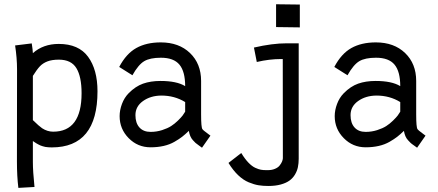

<svg xmlns="http://www.w3.org/2000/svg" viewBox="-20 -706 2110 924"><path d="M372.6 -257.3Q372.6 -336.9 347.7 -377.9Q322.8 -418.9 263.2 -418.9Q230 -418.9 208 -410.4Q186 -401.9 171.6 -386.5Q157.2 -371.1 138.2 -340.8V-127.9Q168.9 -98.1 182.6 -88.9Q208 -72.3 235.8 -72.3Q372.6 -72.3 372.6 -257.3ZM62 -360.8V-372.6Q62 -426.3 52.7 -487.3L132.8 -497.1Q137.7 -464.8 138.2 -450.2Q188 -494.6 262.7 -494.6Q358.4 -494.6 403.8 -432.9Q449.2 -371.1 449.2 -266.6Q449.2 3.4 229 3.4Q220.2 3.4 211.9 2.7Q203.6 2 197.8 1Q191.9 0 184.8 -2.4Q177.7 -4.9 174.3 -6.1Q170.9 -7.3 164.3 -11Q157.7 -14.6 155.5 -15.9Q153.3 -17.1 146.5 -21.7Q139.6 -26.4 138.2 -27.3V73.7Q138.2 118.2 146 193.8L68.4 198.2Q61.5 142.6 61.5 71.3Z M631.8 -151.9Q631.8 -113.8 651.1 -92.5Q670.4 -71.3 704.6 -71.3Q733.4 -71.3 760 -79.8Q786.6 -88.4 803.7 -99.4Q820.8 -110.4 836.7 -126Q852.5 -141.6 858.9 -150.1Q865.2 -158.7 871.1 -168.5V-214.8Q820.3 -246.1 756.3 -246.1Q704.6 -245.6 668.2 -219.7Q631.8 -193.8 631.8 -151.9ZM947.8 -155.3Q947.8 -92.8 954.1 -84.5Q957 -80.6 963.1 -75.7Q969.2 -70.8 978.8 -63.7Q988.3 -56.6 992.7 -53.2L952.1 4.9Q948.7 2 937.3 -5.9Q925.8 -13.7 920.9 -18.3Q916 -22.9 908.2 -31.5Q900.4 -40 895.8 -51Q891.1 -62 888.7 -76.2Q871.1 -59.1 856.7 -47.9Q842.3 -36.6 819.3 -23.4Q796.4 -10.3 767.6 -3.7Q738.8 2.9 704.6 2.9Q642.6 2.9 599.1 -41.3Q555.7 -85.4 555.7 -147Q555.7 -175.8 566.9 -205.8Q578.1 -235.8 599.1 -257.3Q631.8 -290.5 668.5 -303.5Q705.1 -316.4 752.4 -316.4Q830.6 -316.4 871.1 -291.5Q871.1 -361.8 843.5 -395Q815.9 -428.2 754.4 -428.2Q702.1 -428.2 674.1 -411.6Q646 -395 617.2 -343.8L553.7 -383.8Q587.4 -447.8 636 -474.9Q684.6 -502 753.4 -502Q841.3 -502 894.5 -450.7Q947.8 -399.4 947.8 -316.4Z M1308.6 -685.5 1422.9 -684.1V-574.2L1308.6 -575.7ZM1341.3 55.7 1340.8 -421.9H1333Q1276.4 -421.9 1215.8 -407.7L1202.1 -477.1Q1290.5 -497.6 1360.4 -497.6H1417.5V57.6Q1417.5 80.1 1413.6 98.6Q1409.7 117.2 1399.4 134.3Q1389.2 151.4 1373 163.1Q1356.9 174.8 1331.1 181.9Q1305.2 189 1271.5 189Q1245.1 189 1224.1 185.5Q1203.1 182.1 1177 171.4Q1150.9 160.6 1126.2 137.2Q1101.6 113.8 1079.6 78.1L1141.1 30.3Q1158.2 58.6 1175.3 76.4Q1192.4 94.2 1208.5 101.6Q1224.6 108.9 1235.6 110.8Q1246.6 112.8 1261.2 112.8H1269.5Q1288.6 112.8 1303.5 106.4Q1318.4 100.1 1325.9 90.3Q1333.5 80.6 1337.2 71.8Q1340.8 63 1341.3 55.7Z M1667 -151.9Q1667 -113.8 1686.3 -92.5Q1705.6 -71.3 1739.7 -71.3Q1768.6 -71.3 1795.2 -79.8Q1821.8 -88.4 1838.9 -99.4Q1856 -110.4 1871.8 -126Q1887.7 -141.6 1894 -150.1Q1900.4 -158.7 1906.2 -168.5V-214.8Q1855.5 -246.1 1791.5 -246.1Q1739.7 -245.6 1703.4 -219.7Q1667 -193.8 1667 -151.9ZM1982.9 -155.3Q1982.9 -92.8 1989.3 -84.5Q1992.2 -80.6 1998.3 -75.7Q2004.4 -70.8 2013.9 -63.7Q2023.4 -56.6 2027.8 -53.2L1987.3 4.9Q1983.9 2 1972.4 -5.9Q1960.9 -13.7 1956.1 -18.3Q1951.2 -22.9 1943.4 -31.5Q1935.5 -40 1930.9 -51Q1926.3 -62 1923.8 -76.2Q1906.2 -59.1 1891.8 -47.9Q1877.4 -36.6 1854.5 -23.4Q1831.5 -10.3 1802.7 -3.7Q1773.9 2.9 1739.7 2.9Q1677.7 2.9 1634.3 -41.3Q1590.8 -85.4 1590.8 -147Q1590.8 -175.8 1602.1 -205.8Q1613.3 -235.8 1634.3 -257.3Q1667 -290.5 1703.6 -303.5Q1740.2 -316.4 1787.6 -316.4Q1865.7 -316.4 1906.2 -291.5Q1906.2 -361.8 1878.7 -395Q1851.1 -428.2 1789.6 -428.2Q1737.3 -428.2 1709.2 -411.6Q1681.2 -395 1652.3 -343.8L1588.9 -383.8Q1622.6 -447.8 1671.1 -474.9Q1719.7 -502 1788.6 -502Q1876.5 -502 1929.7 -450.7Q1982.9 -399.4 1982.9 -316.4Z"/></svg>

Font: Fantasque Sans Mono
Style: Regular
Weight: 400
Monospace: yes
Designer: Jany Belluz
Version: Version 1.8.0 ; ttfautohint (v1.8.2)